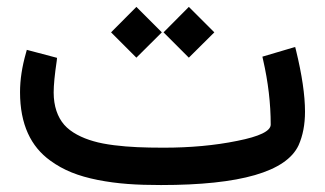

<svg xmlns="http://www.w3.org/2000/svg" viewBox="-20 -532 935 552"><path d="M449.7 -107.4C421.4 -107.4 396.5 -107.9 375 -108.9C331.5 -110.8 281.7 -116.2 249 -126C215.8 -135.3 183.6 -151.4 164.6 -173.3C145.5 -195.3 134.3 -226.6 134.3 -266.1C134.3 -287.1 137.2 -317.4 143.1 -356.9L144 -365.7L57.1 -388.7L54.7 -379.9C43.5 -340.8 37.6 -303.2 37.6 -267.1C37.6 -174.3 68.8 -110.4 124.5 -70.3C162.6 -42.5 204.6 -25.9 261.2 -14.6C317.9 -3.4 373 0 442.9 0C670.9 0 802.7 -38.1 838.4 -114.3C850.6 -141.6 856.9 -173.8 856.9 -210.9C856.9 -258.3 848.1 -317.4 831.1 -387.2L828.6 -397L734.4 -369.1L736.3 -360.4C751 -296.4 758.3 -233.9 758.3 -173.8C758.3 -155.3 726.1 -139.6 662.1 -127C597.7 -113.8 526.9 -107.4 449.7 -107.4ZM372.1 -512.2 299.3 -439 372.1 -366.2 445.3 -439ZM522.9 -512.2 450.2 -439 522.9 -366.2 596.2 -439Z"/></svg>

Font: Samim Medium
Style: Regular
Weight: 500
Foundry: DejaVu fonts team - Redesigned by Saber Rastikerdar
Version: Version 4.0.5